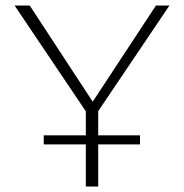

<svg xmlns="http://www.w3.org/2000/svg" viewBox="-20 -678 669 698"><path d="M301 -260 33 -658H88L331 -287ZM292 0V-289H337V0ZM329 -262 303 -287 547 -658H596ZM139 -153V-186H489V-153Z"/></svg>

Font: Ysabeau Infant ExtraLight
Style: Regular
Weight: 250
Designer: Christian Thalmann (Catharsis Fonts)
Version: Version 2.001;gftools[0.9.30]; featfreeze: ss01,ss02,lnum